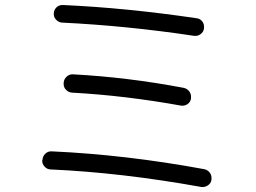

<svg xmlns="http://www.w3.org/2000/svg" viewBox="-20 -744 1040 779"><path d="M183.6 -56.6Q169.9 -57.6 160.2 -68.8Q150.4 -80.1 151.4 -93.8L152.3 -95.7Q153.3 -110.4 164.1 -120.6Q174.8 -130.9 190.4 -129.9Q491.2 -116.2 808.6 -57.6Q823.2 -54.7 831.5 -43Q839.8 -31.2 837.9 -15.6V-13.7Q835.9 0 823.2 8.3Q810.5 16.6 796.9 14.6Q471.7 -43.9 183.6 -56.6ZM276.4 -442.4Q497.1 -430.7 724.6 -387.7Q739.3 -384.8 748 -373Q756.8 -361.3 754.9 -345.7V-343.8Q752.9 -330.1 741.2 -321.8Q729.5 -313.5 714.8 -315.4Q487.3 -356.4 271.5 -368.2Q257.8 -369.1 247.6 -379.9Q237.3 -390.6 238.3 -405.3V-408.2Q239.3 -422.9 250.5 -433.1Q261.7 -443.4 276.4 -442.4ZM807.6 -627.9Q805.7 -614.3 793.9 -605.5Q782.2 -596.7 767.6 -598.6Q494.1 -639.6 231.4 -652.3Q217.8 -653.3 207.5 -664.1Q197.3 -674.8 198.2 -689.5V-690.4Q199.2 -705.1 210 -714.8Q220.7 -724.6 236.3 -723.6Q494.1 -711.9 778.3 -669.9Q793 -668 801.3 -656.2Q809.6 -644.5 807.6 -629.9Z"/></svg>

Font: Rounded-L Mgen+ 2m regular
Style: Regular
Weight: 400
Designer: [Source Han Sans]
Ryoko NISHIZUKA  (kana & ideographs); Paul D. Hunt (Latin, Greek & Cyrillic); Wenlong ZHANG  (bopomofo
Version: Version 1.059.20150602